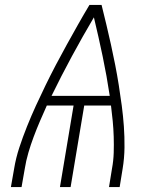

<svg xmlns="http://www.w3.org/2000/svg" viewBox="-20 -755 640 775"><path d="M24 0 37 -74Q44 -117 58 -159.5Q72 -202 89 -244.5Q106 -287 125 -328.5Q144 -370 164 -411Q184 -452 205.5 -493Q227 -534 249.5 -574.5Q272 -615 294.5 -655Q317 -695 341 -735H390Q400 -695 409.5 -655Q419 -615 428 -574.5Q437 -534 445 -493Q453 -452 459.5 -411Q466 -370 471.5 -328.5Q477 -287 480 -245Q483 -203 482.5 -159.5Q482 -116 475 -74L463 0H420L432 -74Q438 -106 439 -138.5Q440 -171 439 -203Q438 -235 435 -266.5Q432 -298 428 -329H320L265 0H222L277 -329H169Q155 -298 141.5 -266.5Q128 -235 116 -203Q104 -171 94.5 -138.5Q85 -106 80 -74L67 0ZM188 -368H423Q411 -448 394.5 -527Q378 -606 359 -685Q313 -607 270 -527.5Q227 -448 188 -368Z"/></svg>

Font: Iosevka Curly XLtEx
Style: Italic
Weight: 200
Width: 7
Italic angle: -9°
Monospace: yes
Designer: Belleve Invis
Foundry: Belleve Invis
Version: Version 11.1.0; ttfautohint (v1.8.3)